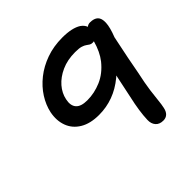

<svg xmlns="http://www.w3.org/2000/svg" viewBox="-180 -880 1060 1060"><g transform="rotate(-45 350.0 -350.5)"><path d="M517 9Q487 9 471.5 -9Q456 -27 457 -56Q459 -121 480 -213Q494 -276 509 -351Q504 -347 499 -342Q452 -303 399 -283.5Q346 -264 288 -264Q220 -264 176 -290.5Q132 -317 115 -362.5Q98 -408 109 -464Q119 -511 147 -555Q175 -599 219 -634Q263 -669 320.5 -689.5Q378 -710 446 -710Q522 -710 561 -685Q581 -671 588 -652Q599 -661 613 -661Q645 -661 660.5 -646Q676 -631 674.5 -597Q673 -563 651 -507Q635 -432 623.5 -373.5Q612 -315 606 -281Q590 -207 584 -162Q578 -117 575.5 -89.5Q573 -62 568 -39Q563 -15 550 -3Q537 9 517 9ZM555 -572Q551 -571 546 -571Q534 -571 526.5 -575.5Q519 -580 510.5 -586.5Q502 -593 486 -598Q470 -603 439 -603Q379 -603 332.5 -582Q286 -561 257 -527.5Q228 -494 220 -454Q211 -412 230.5 -389.5Q250 -367 299 -367Q355 -367 408.5 -390Q462 -413 504 -465Q537 -507 555 -572Z"/></g></svg>

Font: Shantell Sans Light Medium
Style: Italic
Weight: 500
Italic angle: -11°
Version: Version 1.011;[c5ecc13dd]